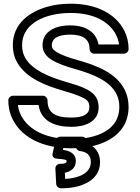

<svg xmlns="http://www.w3.org/2000/svg" viewBox="-20 -766 754 1037"><path d="M362.4 -696C487.5 -696 570.9 -648.3 606.9 -577.7C615 -561.7 620.5 -543.2 622.9 -526H511.8C498.9 -598.8 433.9 -629 359.1 -629C289.4 -629 209.8 -603.3 209.8 -521C209.8 -486.8 230.7 -459.4 261.6 -441C291.1 -423.5 331.5 -408.4 383.2 -393.9C487.8 -364.6 576.4 -326.9 610.4 -255.2C619.5 -236 624.5 -214.3 624.5 -188C624.5 -63.5 503.8 -15 365.7 -15C220.4 -15 120.1 -71.1 86 -159.9C81.4 -172 78.2 -185.2 76.5 -199H188.3C200.8 -110.9 276.9 -81 365.7 -81C434.7 -81 512.8 -105.1 512.8 -187C512.8 -253.8 463.8 -278.3 422 -295.6C400.6 -304.5 373.3 -312.9 341.8 -322C243.2 -350.8 154.6 -387.5 116.2 -453.6C105 -472.7 99.2 -495 99.2 -522C99.2 -641.7 227.1 -696 362.4 -696ZM365.7 -131C276.9 -131 236.7 -156.9 236.7 -224C236.7 -234.7 226.8 -249 211.7 -249H50C39.3 -249 25 -239.1 25 -224C25 -194.7 29.7 -167.2 39.3 -142.1C83.7 -26.3 209.4 35 365.7 35C410.7 35 451.8 30.3 489.1 20.7C586.8 -4.5 674.5 -67.4 674.5 -188C674.5 -220.4 668.1 -250.4 655.6 -276.8C610 -372.8 501.2 -412.7 396.6 -442.1C347.2 -455.9 310.5 -470.2 287.2 -484C265.3 -496.9 259.8 -508.5 259.8 -521C259.8 -558.2 293.3 -579 359.1 -579C430.4 -579 463.9 -552.6 463.9 -501C463.9 -490.3 473.8 -476 488.9 -476H649.5C660.2 -476 674.5 -485.9 674.5 -501C674.5 -536.5 666.9 -570 651.4 -600.3C604.5 -692.6 499.5 -746 362.4 -746C318 -746 276.9 -741 239.2 -730.6C144.6 -704.6 49.2 -642.3 49.2 -522C49.2 -487.6 56.9 -456 72.9 -428.4C123.9 -340.9 228.5 -303 328 -274C359.3 -264.8 384 -257.2 402.9 -249.4C445.6 -231.7 462.8 -222.6 462.8 -187C462.8 -150.1 431.5 -131 365.7 -131ZM332.2 200.4 330.4 166.9C360 161.6 389.6 142.9 389.6 104C389.6 57.4 345.7 46.7 319.8 43.6L324.9 22H390.4C389 34.3 396.3 47.8 412 49.8C450.7 54.8 470.5 73.1 470.5 109C470.5 170.5 404.5 196.3 332.2 200.4ZM339.6 104C339.6 111.8 336.7 119 304.1 119C288 119 278.4 132.3 279.1 145.3L283.5 227.3C284.2 239.3 294.8 251 308.5 251C340.8 251 369.7 248.1 395.3 241.8C456 226.9 520.5 188.9 520.5 109C520.5 56.2 488.7 19.7 444.4 5.8L445.2 1.8C450.6 -25.5 427.6 -28 420.7 -28H305.2C294.7 -28 283.6 -20.3 280.9 -8.8L264.4 60.2C258.3 85.8 279.2 90.4 286.8 90.9C336.9 94.7 339.6 98.3 339.6 104Z"/></svg>

Font: Asimov
Style: WidOu
Weight: 500
Designer: Google
Version: Version 2.000980; 2014